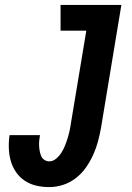

<svg xmlns="http://www.w3.org/2000/svg" viewBox="-20 -755 540 783"><path d="M181 8Q153 8 127.5 2Q102 -4 81 -18Q60 -32 45.5 -53Q31 -74 24 -98.5Q17 -123 16 -150.5Q15 -178 19 -204H143Q141 -193 140 -182Q139 -171 139.5 -160Q140 -149 142 -138.5Q144 -128 148 -118.5Q152 -109 161 -103Q170 -97 181 -97Q196 -97 209 -108Q222 -119 230.5 -132.5Q239 -146 245 -161Q251 -176 255.5 -190.5Q260 -205 263.5 -220.5Q267 -236 269 -251L332 -630H227V-735H475L392 -234Q387 -206 379.5 -178Q372 -150 360 -123.5Q348 -97 330.5 -72Q313 -47 289 -28.5Q265 -10 237 -1Q209 8 181 8Z"/></svg>

Font: Iosevka Curly XBdObl
Style: Regular
Weight: 800
Italic angle: -9°
Monospace: yes
Designer: Belleve Invis
Foundry: Belleve Invis
Version: Version 11.1.0; ttfautohint (v1.8.3)